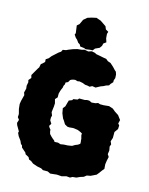

<svg xmlns="http://www.w3.org/2000/svg" viewBox="-137 -959 827 1065"><g transform="rotate(15 276.0 -426.5)"><path d="M257 24 241 16H213L202 9L177 4L151 -5L137 -16L124 -21L118 -33L98 -44L94 -53L69 -75L66 -86L58 -93L51 -109L35 -131L27 -148L29 -157L11 -188L7 -200L13 -219L3 -232L4 -250L-3 -277L-6 -305L-3 -324L6 -359L1 -373L7 -397L5 -413L9 -434L6 -446L19 -461L15 -477L23 -491L41 -522L46 -529L50 -549L58 -555L70 -567L69 -582L84 -592L96 -607L117 -626L128 -636L141 -645L147 -657L165 -660L175 -665L200 -675L224 -682L250 -685L264 -689L286 -685L305 -691L324 -687L333 -682L355 -678L375 -674L393 -671L405 -661L422 -655L441 -638L455 -623L463 -616L468 -601L469 -581L464 -567V-556L452 -543L446 -533L430 -528L417 -521L403 -516L388 -508L377 -502L357 -505L344 -498L330 -501L317 -502L302 -508L292 -510L282 -512L272 -510L257 -514L249 -513L238 -510L230 -506L222 -492L209 -486L208 -475L203 -466L201 -454L196 -443L192 -432L188 -417V-395L176 -382L182 -359L181 -340L179 -325L177 -307L184 -289L181 -278V-262L192 -244L183 -230L188 -221L196 -211V-203L200 -188L212 -175L222 -166L231 -159L235 -152L255 -153L270 -148L289 -151L311 -152L324 -154L335 -156L350 -165L365 -171L376 -179V-189L375 -196L374 -208L371 -219L369 -227L370 -236L360 -242L346 -248L339 -250L314 -253L294 -251L282 -252L266 -261L255 -279L247 -290L236 -317L231 -345L242 -358L248 -380L252 -394L270 -401L274 -408L298 -412L305 -420H337L348 -423H362L377 -416L399 -418L413 -423L425 -419H446L476 -422L500 -414L514 -402L537 -387L555 -363L550 -342L558 -333L557 -312L542 -291V-257L535 -236L542 -220L537 -206L541 -185L538 -163L547 -149L542 -126L539 -105L541 -79L531 -67L517 -48L508 -37L477 -22L456 -18L442 -7L423 -1L403 8L382 10L369 17L348 15L322 22L295 20ZM268 -693 260 -697 236 -700 230 -711 220 -717 209 -732 200 -740 189 -756 193 -765 189 -794 187 -808 200 -819 213 -847 233 -864 255 -871 282 -877 308 -868 323 -858 342 -845 349 -828 365 -819 361 -806 363 -781 370 -760 355 -749 352 -735 342 -721 318 -710 308 -697H297Z"/></g></svg>

Font: Winky Rough ExtraBold
Style: Regular
Weight: 800
Designer: Simon Atzbach
Foundry: typofactur
Version: Version 1.206; ttfautohint (v1.8.4.7-5d5b)